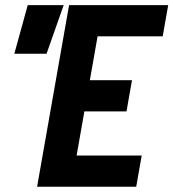

<svg xmlns="http://www.w3.org/2000/svg" viewBox="-20 -713 662 733"><path d="M121.6 0 243.7 -693.4H373.5L251.5 0ZM121.6 0 143.1 -119.1H521L500 0ZM172.4 -287.6 193.4 -406.7H483.9L462.9 -287.6ZM222.7 -574.2 243.7 -693.4H622.1L601.1 -574.2ZM34.7 -507.8 85.9 -693.4H223.1L157.7 -507.8Z"/></svg>

Font: Cascadia Code PL
Style: Italic
Weight: 400
Italic angle: -10°
Monospace: yes
Designer: Aaron Bell
Foundry: Saja Typeworks
Version: Version 2404.023